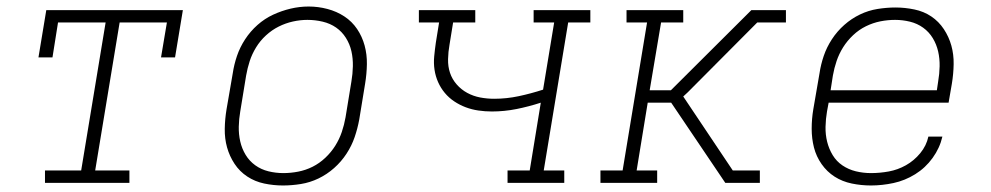

<svg xmlns="http://www.w3.org/2000/svg" viewBox="-20 -561 3040 589"><path d="M118 0V-38H229L304 -492H158L141 -385H98L122 -530H541L517 -385H474L492 -492H347L272 -38H377V0Z M848 8Q819 8 790.5 2Q762 -4 738.5 -19.5Q715 -35 699.5 -58.5Q684 -82 676.5 -109Q669 -136 669.5 -166Q670 -196 675 -226L694 -336Q698 -363 707 -389.5Q716 -416 732 -440.5Q748 -465 770 -484.5Q792 -504 818 -516Q844 -528 871.5 -534.5Q899 -541 927 -541Q956 -541 984.5 -533.5Q1013 -526 1036.5 -510.5Q1060 -495 1075.5 -472Q1091 -449 1098.5 -421.5Q1106 -394 1105.5 -364Q1105 -334 1100 -304L1082 -194Q1077 -167 1068 -140.5Q1059 -114 1043 -89.5Q1027 -65 1005 -45.5Q983 -26 957 -13.5Q931 -1 903 3.5Q875 8 848 8ZM849 -30Q872 -30 895 -34.5Q918 -39 939 -49.5Q960 -60 978 -77Q996 -94 1008.5 -114Q1021 -134 1028.5 -156Q1036 -178 1040 -201L1058 -311Q1062 -334 1062.5 -358Q1063 -382 1058 -404Q1053 -426 1041 -445Q1029 -464 1011 -476.5Q993 -489 970 -494.5Q947 -500 923 -500Q901 -500 878.5 -495Q856 -490 835 -479.5Q814 -469 796 -452.5Q778 -436 765.5 -415.5Q753 -395 746 -373.5Q739 -352 735 -329L717 -219Q713 -196 712.5 -172.5Q712 -149 717 -127Q722 -105 733.5 -86Q745 -67 763 -54Q781 -41 803.5 -35.5Q826 -30 849 -30Z M1537 0V-38H1605L1639 -246Q1602 -234 1564.5 -226.5Q1527 -219 1489 -219Q1468 -219 1447.5 -222Q1427 -225 1408.5 -232Q1390 -239 1373.5 -250Q1357 -261 1344.5 -276Q1332 -291 1324 -309Q1316 -327 1313 -347Q1310 -367 1312 -388Q1314 -409 1317 -430L1327 -492H1265V-530H1438V-492H1370L1359 -424Q1355 -402 1354.5 -379.5Q1354 -357 1360.5 -337.5Q1367 -318 1381 -302Q1395 -286 1413.5 -276Q1432 -266 1453 -262Q1474 -258 1496 -258Q1534 -258 1571.5 -266Q1609 -274 1646 -286L1680 -492H1617V-530H1791V-492H1723L1648 -38H1711V0Z M1822 0V-38H1890L1965 -492H1902V-530H2076V-492H2008L1973 -284H2038L2285 -530H2391V-492H2303L2090 -278L2076 -265L2228 -38H2311V0H2205L2039 -246H1967L1933 -38H1996V0Z M2652 8Q2622 8 2593 2Q2564 -4 2540.5 -19Q2517 -34 2500.5 -57.5Q2484 -81 2477 -108.5Q2470 -136 2470 -166Q2470 -196 2475 -226L2494 -336Q2498 -363 2507 -389.5Q2516 -416 2532 -440.5Q2548 -465 2570 -484.5Q2592 -504 2618 -516.5Q2644 -529 2672 -533.5Q2700 -538 2727 -538Q2756 -538 2785 -532Q2814 -526 2837 -510.5Q2860 -495 2875.5 -471.5Q2891 -448 2898.5 -421Q2906 -394 2905.5 -364Q2905 -334 2900 -304L2890 -246H2522L2517 -219Q2513 -196 2512.5 -172Q2512 -148 2517.5 -126Q2523 -104 2534.5 -85Q2546 -66 2564.5 -53.5Q2583 -41 2605.5 -35.5Q2628 -30 2652 -30Q2679 -30 2706.5 -35Q2734 -40 2759 -54Q2784 -68 2803 -91Q2822 -114 2828 -142H2871Q2863 -107 2841 -76.5Q2819 -46 2787.5 -26.5Q2756 -7 2721 0.5Q2686 8 2652 8ZM2854 -284 2858 -311Q2862 -334 2862.5 -357.5Q2863 -381 2858 -403Q2853 -425 2841.5 -444Q2830 -463 2812 -476Q2794 -489 2771.5 -494.5Q2749 -500 2726 -500Q2703 -500 2680.5 -495.5Q2658 -491 2636.5 -480.5Q2615 -470 2597 -453Q2579 -436 2566.5 -416Q2554 -396 2546.5 -374Q2539 -352 2535 -329L2528 -284Z"/></svg>

Font: Iosevka Curly Slab XLtExObl
Style: Regular
Weight: 200
Width: 7
Italic angle: -9°
Monospace: yes
Designer: Belleve Invis
Foundry: Belleve Invis
Version: Version 11.0.0; ttfautohint (v1.8.3)